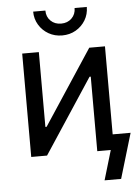

<svg xmlns="http://www.w3.org/2000/svg" viewBox="-60 -807 730 1010"><g transform="rotate(-5 304.5 -302.5)"><path d="M514.2 0H425.8V-393.6H419.4L160.6 0H77.1V-545.9H165V-150.9H171.4L431.2 -545.9H514.2ZM295.4 -622.6Q255.9 -622.6 223.9 -640.9Q191.9 -659.2 172.9 -690.7Q153.8 -722.2 153.8 -760.7H218.3Q218.3 -727.5 240 -706.3Q261.7 -685.1 295.4 -685.1Q329.1 -685.1 350.8 -706.3Q372.6 -727.5 372.6 -760.7H437Q437 -722.2 418.2 -690.9Q399.4 -659.7 367.4 -641.1Q335.4 -622.6 295.4 -622.6ZM450.7 156.2 497.1 0H465.3V-81.1H608.9L538.1 156.2Z"/></g></svg>

Font: Inter Variable LoSnoCo
Style: Regular
Weight: 400
Designer: Rasmus Andersson
Foundry: rsms
Version: Version 4.000;git-a52131595; featfreeze: case,dlig,ss01,ss02